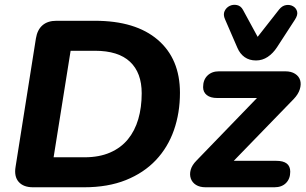

<svg xmlns="http://www.w3.org/2000/svg" viewBox="-20 -793 1294 813"><path d="M120 0Q79 0 59 -23Q39 -46 46 -87L132 -630Q138 -667 160 -686Q182 -705 219 -705H382Q554 -705 648 -624.5Q742 -544 742 -400Q742 -315 716.5 -242Q691 -169 640 -115Q589 -61 513 -30.5Q437 0 336 0ZM207 -127H338Q400 -127 446 -147Q492 -167 521.5 -203Q551 -239 565.5 -288.5Q580 -338 580 -398Q580 -485 530.5 -531.5Q481 -578 382 -578H279ZM851 0Q826 0 810 -10Q794 -20 788 -37Q782 -54 787.5 -74Q793 -94 812 -113L1102 -413L1106 -378H900Q871 -378 855.5 -390.5Q840 -403 840 -424Q840 -455 858.5 -473Q877 -491 907 -491H1188Q1213 -491 1229.5 -480.5Q1246 -470 1251 -453Q1256 -436 1249.5 -415Q1243 -394 1224 -374L932 -73L928 -112H1150Q1209 -112 1209 -66Q1209 -36 1191 -18Q1173 0 1142 0ZM1064 -537Q1036 -537 1016 -551Q996 -565 985 -591L933 -711Q924 -731 931 -746Q938 -761 952.5 -768Q967 -775 983.5 -771.5Q1000 -768 1009 -751L1071 -637L1162 -753Q1175 -769 1191.5 -771.5Q1208 -774 1221 -766.5Q1234 -759 1238 -744.5Q1242 -730 1229 -710L1153 -593Q1136 -567 1113.5 -552Q1091 -537 1064 -537Z"/></svg>

Font: Nunito ExtraLight ExtraBold
Style: Italic
Weight: 800
Italic angle: -9°
Version: Version 3.602